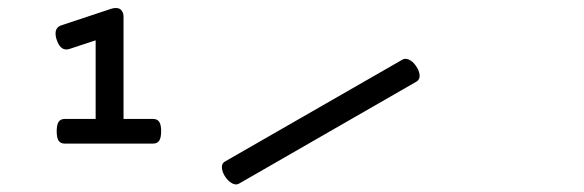

<svg xmlns="http://www.w3.org/2000/svg" viewBox="-20 -564 1494 491"><path d="M224.6 -460.9 158.2 -439Q153.8 -437.5 149.4 -437.5Q133.8 -437.5 125.5 -460.9Q122.1 -469.7 122.1 -478.5Q122.1 -494.6 137.7 -499.5L264.2 -541.5Q272 -543.9 276.4 -543.5Q288.1 -543.5 292.5 -534.7Q295.9 -529.8 295.9 -521.5V-259.8H371.6Q382.3 -259.8 387.2 -252.4Q392.1 -245.1 392.1 -228.5Q392.1 -211.9 387.2 -204.3Q382.3 -196.8 371.6 -196.8H145.5Q134.8 -196.8 129.9 -204.1Q125 -211.4 125 -228.5Q125 -245.1 129.9 -252.4Q134.8 -259.8 145.5 -259.8H224.6ZM590.8 -94.2Q585.9 -92.3 584 -92.3Q577.6 -92.3 570.3 -97.2Q563 -102.1 557.1 -110.4Q552.7 -116.2 550 -123.5Q547.4 -130.9 547.4 -136.7Q547.4 -146.5 555.2 -150.9L1009.3 -411.6Q1012.7 -413.6 1016.6 -413.6Q1023.4 -413.6 1030.8 -408.7Q1038.1 -403.8 1043.9 -395Q1051.3 -384.8 1052.7 -374.5Q1053.2 -373 1053.2 -370.1Q1053.2 -360.4 1045.4 -355.5Z"/></svg>

Font: Courier Prime SemiBold
Style: Regular
Weight: 600
Designer: Alan Dague-Greene
Foundry: Quote-Unquote Apps
Version: Version 1.202